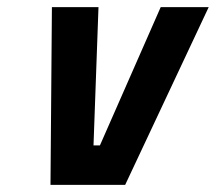

<svg xmlns="http://www.w3.org/2000/svg" viewBox="-20 -520 607 540"><path d="M126 -500H257L243 -111H261L432 -500H567L332 0H122Z"/></svg>

Font: Titillium Web
Style: Bold Italic
Weight: 700
Italic angle: -13°
Version: Version 1.002;PS 57.000;hotconv 1.0.70;makeotf.lib2.5.55311